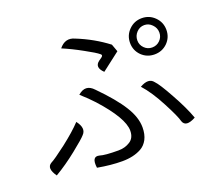

<svg xmlns="http://www.w3.org/2000/svg" viewBox="-128 -916 1256 1122"><g transform="rotate(-20 500.0 -355.0)"><path d="M775 -600Q775 -572 795 -552Q815 -532 843 -532Q872 -532 892 -552Q912 -572 912 -600Q912 -629 891 -650Q871 -671 843 -671Q815 -671 795 -650Q775 -629 775 -600ZM923 -521Q890 -489 843 -489Q796 -489 763 -521Q730 -554 730 -601Q730 -648 763 -681Q796 -714 843 -714Q890 -714 923 -681Q956 -648 956 -601Q956 -554 923 -521ZM531 -494Q486 -537 526 -566L543 -578Q558 -589 546 -598Q526 -615 463 -649Q400 -684 341 -709Q382 -760 437 -735Q542 -693 627 -628L644 -581L531 -494ZM299 18Q289 -56 337 -44Q368 -34 452 -34Q493 -34 524 -54Q556 -74 556 -120Q556 -198 425 -343Q392 -379 348 -418Q400 -464 446 -414Q542 -317 586 -246Q630 -176 630 -113Q630 -70 614 -39Q598 -9 571 6Q522 33 452 33Q382 33 299 18ZM936 -62Q870 -26 855 -69Q847 -102 799 -193Q751 -285 702 -339Q760 -372 787 -337Q810 -314 860 -223Q911 -132 936 -62ZM277 -275Q318 -222 285 -189Q271 -172 201 -116Q131 -60 63 -20Q21 -79 59 -101Q82 -112 158 -170Q234 -229 277 -275Z"/></g></svg>

Font: Swei Half Moon CJK TC
Style: DemiLight
Weight: 350
Version: Version 2.125